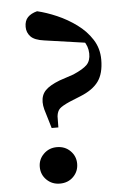

<svg xmlns="http://www.w3.org/2000/svg" viewBox="-55 -803 582 859"><g transform="rotate(-5 236.5 -373.5)"><path d="M179.3 14.9Q144.1 14.9 119.9 -8.8Q95.7 -32.6 95.7 -67.2Q95.7 -101.1 119.9 -124.9Q144.1 -148.8 179.3 -148.8Q215.9 -148.8 239.7 -124.9Q263.6 -101.1 263.6 -67.2Q263.6 -32.6 239.7 -8.8Q215.9 14.9 179.3 14.9ZM411.6 -521.7Q411.6 -459.4 386 -424.1Q360.4 -388.7 303.8 -366.2L255.1 -346.4Q220.3 -331.1 208.8 -319.9Q197.3 -308.7 194.7 -286.1L194 -236.1H163.9L151.7 -277.1Q143.1 -304.1 138.3 -321.8Q133.6 -339.5 133.6 -354.7Q133.6 -386.7 153.1 -407Q172.5 -427.4 218 -445L281.4 -466.2Q326.4 -485.6 343.8 -503.6Q361.1 -521.5 360.4 -554Q359.7 -586.5 340.1 -612.5Q320.6 -638.6 276.3 -667L377 -598.9L165.4 -629.3Q121.7 -635 104.5 -653.2Q87.3 -671.4 87.3 -696.9Q87.3 -724.4 102 -739.7Q116.8 -755.1 144.3 -762.2Q185.8 -752.5 232.1 -732.5Q278.4 -712.4 319.2 -682.5Q360.1 -652.6 385.8 -612.5Q411.6 -572.5 411.6 -521.7Z"/></g></svg>

Font: Source Han Serif JP VF
Style: Regular
Weight: 250
Designer: Ryoko NISHIZUKA 西塚涼子 (kana & ideographs); Frank Grießhammer (Latin, Greek & Cyrillic); Wenlong ZHANG 张文龙 (bopomofo); San
Foundry: Adobe
Version: Version 2.001;hotconv 1.1.0;makeotfexe 2.6.0